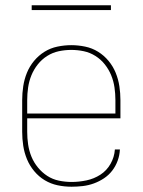

<svg xmlns="http://www.w3.org/2000/svg" viewBox="-20 -699 540 727"><path d="M251 8Q224 8 198 2.5Q172 -3 149.5 -16.5Q127 -30 109.5 -51Q92 -72 82 -96.5Q72 -121 68 -147Q64 -173 64 -200V-320Q64 -346 68 -372.5Q72 -399 82 -423.5Q92 -448 109 -468.5Q126 -489 148.5 -503Q171 -517 197.5 -522.5Q224 -528 250 -528Q276 -528 302.5 -522.5Q329 -517 351.5 -503Q374 -489 391 -468.5Q408 -448 418 -423.5Q428 -399 432 -372.5Q436 -346 436 -320V-251H83V-200Q83 -176 86.5 -152Q90 -128 99 -106Q108 -84 123.5 -65Q139 -46 159 -33Q179 -20 203 -15Q227 -10 251 -10Q279 -10 307.5 -16Q336 -22 360 -37.5Q384 -53 398.5 -78.5Q413 -104 415 -133H434Q433 -111 425.5 -90.5Q418 -70 405 -53Q392 -36 374 -24Q356 -12 335.5 -4.5Q315 3 293.5 5.5Q272 8 251 8ZM83 -269H417V-320Q417 -344 413.5 -368Q410 -392 401 -414Q392 -436 377 -455Q362 -474 341.5 -487Q321 -500 297.5 -505Q274 -510 250 -510Q226 -510 202.5 -505Q179 -500 158.5 -487Q138 -474 123 -455Q108 -436 99 -414Q90 -392 86.5 -368Q83 -344 83 -320ZM100 -661V-679H400V-661Z"/></svg>

Font: Zed Mono Thin
Style: Regular
Weight: 100
Monospace: yes
Designer: Belleve Invis
Foundry: Belleve Invis
Version: Version 1.0.0; ttfautohint (v1.8.4)